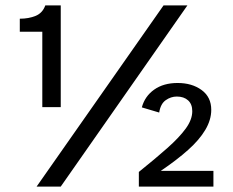

<svg xmlns="http://www.w3.org/2000/svg" viewBox="-20 -688 860 708"><path d="M115 0 583 -668H671L204 0ZM136 -293V-571H53V-619Q86 -619 111.5 -629.5Q137 -640 147 -668H204V-293ZM492 0V-54Q553 -103 597 -142Q641 -181 665 -214Q689 -247 689 -278Q689 -304 673.5 -318Q658 -332 632 -332Q610 -332 591 -318.5Q572 -305 567 -273L503 -292Q514 -333 548.5 -357.5Q583 -382 635 -382Q688 -382 723.5 -356Q759 -330 759 -283Q759 -246 737 -209Q715 -172 673.5 -135Q632 -98 573 -58H767V0Z"/></svg>

Font: Atkinson Hyperlegible Next
Style: Regular
Weight: 400
Designer: Elliott Scott, Megan Eiswerth, Linus Boman, Theodore Petrosky, Letters from Sweden
Foundry: Applied Design Works, Letters from Sweden
Version: Version 2.001